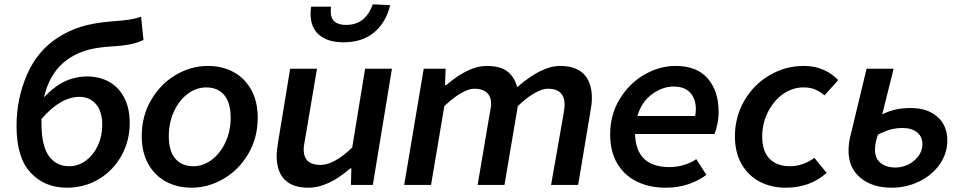

<svg xmlns="http://www.w3.org/2000/svg" viewBox="-20 -861 4483 894"><path d="M57 -274Q57 -401 105.5 -513Q154 -625 251 -687Q301 -719 357.5 -736.5Q414 -754 495 -761Q552 -765 581.5 -769.5Q611 -774 637 -783L648 -675Q600 -650 502 -645Q439 -641 398.5 -631Q358 -621 323 -602Q216 -544 185 -408Q234 -460 283 -482.5Q332 -505 386 -505Q443 -505 488 -480Q533 -455 558.5 -406Q584 -357 584 -288Q584 -206 546 -137Q508 -68 441 -27.5Q374 13 291 13Q188 13 122.5 -57Q57 -127 57 -274ZM302 -87Q344 -87 379.5 -113Q415 -139 435.5 -183Q456 -227 456 -278Q456 -343 426.5 -376.5Q397 -410 350 -410Q262 -410 173 -307V-290Q173 -181 208 -134Q243 -87 302 -87Z M640 -227Q640 -321 684 -396Q728 -471 799 -512.5Q870 -554 948 -554Q1015 -554 1067.5 -525.5Q1120 -497 1150 -442.5Q1180 -388 1180 -313Q1180 -219 1136 -144.5Q1092 -70 1021 -28.5Q950 13 872 13Q805 13 752.5 -15.5Q700 -44 670 -98Q640 -152 640 -227ZM1054 -313Q1054 -383 1024 -418.5Q994 -454 940 -454Q894 -454 854 -424Q814 -394 790 -342Q766 -290 766 -227Q766 -158 796 -122.5Q826 -87 880 -87Q926 -87 966 -117Q1006 -147 1030 -199Q1054 -251 1054 -313Z M1268 -137Q1268 -156 1275 -200L1331 -541H1456L1401 -216Q1398 -200 1396 -187Q1394 -174 1394 -165Q1394 -93 1473 -93Q1535 -93 1620 -174L1680 -541H1805L1716 0H1614L1616 -77H1611Q1508 13 1416 13Q1342 13 1305 -25Q1268 -63 1268 -137ZM1426 -798Q1426 -817 1429 -830H1521L1520 -807Q1520 -745 1591 -745Q1638 -745 1668.5 -769.5Q1699 -794 1716 -841L1797 -837Q1777 -756 1722 -710Q1667 -664 1579 -664Q1507 -664 1466.5 -698Q1426 -732 1426 -798Z M1953 -541H2055L2052 -465H2058Q2162 -554 2245 -554Q2310 -554 2343 -528Q2376 -502 2388 -455Q2501 -554 2588 -554Q2662 -554 2699 -515.5Q2736 -477 2736 -404Q2736 -378 2729 -341L2672 0H2546L2603 -325Q2609 -359 2609 -373Q2609 -448 2530 -448Q2507 -448 2471 -428.5Q2435 -409 2391 -367L2329 0H2204L2259 -325L2263 -346Q2267 -370 2267 -376Q2267 -412 2246.5 -430Q2226 -448 2188 -448Q2163 -448 2127 -427.5Q2091 -407 2049 -367L1987 0H1862Z M2821 -235Q2821 -326 2865 -399Q2909 -472 2979.5 -513Q3050 -554 3126 -554Q3225 -554 3275.5 -495.5Q3326 -437 3326 -341Q3326 -311 3320 -282.5Q3314 -254 3307 -237H2937Q2941 -83 3098 -83Q3132 -83 3165 -93Q3198 -103 3222 -120L3269 -47Q3234 -20 3185.5 -3.5Q3137 13 3080 13Q3004 13 2945.5 -15.5Q2887 -44 2854 -100Q2821 -156 2821 -235ZM3217 -321Q3220 -338 3220 -353Q3220 -400 3194 -429Q3168 -458 3117 -458Q3064 -458 3015.5 -422Q2967 -386 2948 -321Z M3402 -226Q3402 -316 3445 -391Q3488 -466 3562 -510Q3636 -554 3723 -554Q3775 -554 3815.5 -535.5Q3856 -517 3883 -488L3819 -417Q3796 -436 3774 -445Q3752 -454 3721 -454Q3670 -454 3626 -423Q3582 -392 3555.5 -339Q3529 -286 3529 -225Q3529 -157 3563 -122Q3597 -87 3659 -87Q3718 -87 3772 -126L3829 -56Q3752 13 3638 13Q3572 13 3518.5 -14.5Q3465 -42 3433.5 -96Q3402 -150 3402 -226Z M3931 -159Q3931 -197 3941 -233L4015 -541H4141L4088 -329Q4122 -345 4153 -351.5Q4184 -358 4220 -358Q4299 -358 4345 -317Q4391 -276 4391 -207Q4391 -147 4356 -96.5Q4321 -46 4261 -16.5Q4201 13 4132 13Q4042 13 3986.5 -33Q3931 -79 3931 -159ZM4275 -190Q4275 -225 4250 -245Q4225 -265 4183 -265Q4155 -265 4129 -258.5Q4103 -252 4068 -234Q4054 -195 4054 -165Q4054 -123 4080.5 -102Q4107 -81 4150 -81Q4181 -81 4210 -95.5Q4239 -110 4257 -135Q4275 -160 4275 -190Z"/></svg>

Font: Nebula Sans Semibold
Style: Regular
Weight: 600
Italic angle: -9°
Designer: Paul D. Hunt for Adobe (as Source Sans)
Foundry: Nebula Entertainment & Broadcasting LLC
Version: Version 1.010